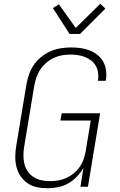

<svg xmlns="http://www.w3.org/2000/svg" viewBox="-20 -996 640 1024"><path d="M232 8Q203 8 175.5 2Q148 -4 126 -19.5Q104 -35 89 -57.5Q74 -80 67.5 -107Q61 -134 61.5 -162.5Q62 -191 67 -220L121 -546Q126 -573 135 -599.5Q144 -626 160.5 -650Q177 -674 200 -692.5Q223 -711 249.5 -722.5Q276 -734 304 -738.5Q332 -743 359 -743Q385 -743 410.5 -739.5Q436 -736 458.5 -727Q481 -718 500 -703Q519 -688 530.5 -667Q542 -646 545.5 -621Q549 -596 545 -570L544 -565H502L503 -569Q506 -589 503 -609Q500 -629 490.5 -645.5Q481 -662 466 -673.5Q451 -685 433 -692Q415 -699 395 -702Q375 -705 355 -705Q333 -705 310.5 -701Q288 -697 266.5 -687Q245 -677 226.5 -661Q208 -645 195 -625.5Q182 -606 174.5 -584Q167 -562 163 -540L109 -214Q105 -191 105 -167.5Q105 -144 110 -122.5Q115 -101 127.5 -82.5Q140 -64 158.5 -52Q177 -40 199.5 -35Q222 -30 246 -30Q268 -30 290 -33.5Q312 -37 333 -46.5Q354 -56 372.5 -71Q391 -86 404.5 -105Q418 -124 425.5 -145.5Q433 -167 437 -189L464 -353H302L309 -392H514L449 0H409L425 -101Q411 -76 390 -54Q369 -32 343 -17.5Q317 -3 288.5 2.5Q260 8 232 8ZM351 -815 262 -953 294 -973 384 -847 515 -976 542 -950 407 -815Z"/></svg>

Font: Iosevka XLt Ex Obl
Style: Regular
Weight: 200
Width: 7
Italic angle: -9°
Monospace: yes
Designer: Belleve Invis
Foundry: Belleve Invis
Version: Version 32.5.0; ttfautohint (v1.8.4)